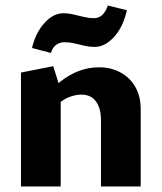

<svg xmlns="http://www.w3.org/2000/svg" viewBox="-20 -676 586 696"><path d="M346 0V-241Q346 -283 328 -308Q310 -333 275 -333Q258 -333 239 -327Q220 -321 204 -309.5Q188 -298 178 -281L140 -322Q169 -357 200.5 -381.5Q232 -406 266.5 -419Q301 -432 340 -432Q382 -432 416.5 -413.5Q451 -395 470.5 -361Q490 -327 490 -281V0ZM56 0V-413L173 -436L200 -350V0ZM165 -484 96 -502Q109 -557 141 -592.5Q173 -628 210 -628Q228 -628 246.5 -623.5Q265 -619 284.5 -614.5Q304 -610 320 -610Q338 -610 350.5 -621.5Q363 -633 371 -656L440 -639Q426 -577 393 -541.5Q360 -506 324 -506Q304 -506 285 -510.5Q266 -515 248.5 -519Q231 -523 214 -523Q196 -523 182.5 -512.5Q169 -502 165 -484Z"/></svg>

Font: Ysabeau ExtraBold
Style: Regular
Weight: 800
Designer: Christian Thalmann (Catharsis Fonts)
Version: Version 2.002